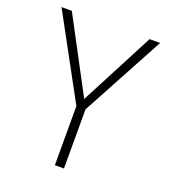

<svg xmlns="http://www.w3.org/2000/svg" viewBox="-129 -795 790 891"><g transform="rotate(20 265.5 -350.0)"><path d="M244 0V-292L22 -700H73L275 -320H259L457 -700H509L289 -292V0Z"/></g></svg>

Font: DM Sans 24pt ExtraLight
Style: Regular
Weight: 250
Designer: Colophon Foundry, Jonny Pinhorn
Foundry: Colophon Foundry
Version: Version 4.004;gftools[0.9.30]